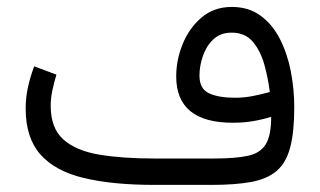

<svg xmlns="http://www.w3.org/2000/svg" viewBox="-20 -520 899 540"><path d="M742.7 -191.4Q717.3 -183.6 691.4 -179.2Q665.5 -174.8 634.8 -174.8Q475.6 -174.8 475.6 -305.2Q475.6 -351.6 493.9 -396.5Q512.2 -441.4 547.1 -470.9Q582 -500.5 631.8 -500.5Q679.2 -500.5 712.6 -476.1Q746.1 -451.7 767.1 -410.6Q788.1 -369.6 797.9 -319.6Q807.6 -269.5 807.6 -218.3Q807.6 -148.4 796.1 -105.2Q784.7 -62 758.1 -39.3Q731.4 -16.6 686.8 -8.3Q642.1 0 575.7 0H413.6Q296.9 0 216.1 -19.3Q135.3 -38.6 93.8 -85.4Q52.2 -132.3 52.2 -214.8Q52.2 -246.1 58.8 -275.6Q65.4 -305.2 76.2 -333.5L138.7 -310.1Q132.3 -289.1 127.4 -266.4Q122.6 -243.7 122.6 -222.7Q122.6 -159.7 158 -127.9Q193.4 -96.2 258.5 -85.2Q323.7 -74.2 413.6 -74.2H581.5Q642.1 -74.2 677.2 -81.8Q712.4 -89.4 727.5 -114.3Q742.7 -139.2 742.7 -191.4ZM641.1 -245.1Q666.5 -245.1 690.4 -249.8Q714.4 -254.4 738.8 -261.2Q734.4 -297.9 723.9 -336.7Q713.4 -375.5 691.7 -401.9Q669.9 -428.2 631.3 -428.2Q599.6 -428.2 579.6 -408.9Q559.6 -389.6 550.3 -361.6Q541 -333.5 541 -307.6Q541 -270 567.9 -257.6Q594.7 -245.1 641.1 -245.1Z"/></svg>

Font: Vazirmatn UI NL Light
Style: Regular
Weight: 300
Designer: Saber Rastikerdar
Foundry: Saber Rastikerdar
Version: Version 33.003